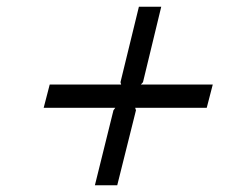

<svg xmlns="http://www.w3.org/2000/svg" viewBox="-20 -693 706 575"><path d="M617.2 -439.9 599.1 -370.1H384.8L387.2 -362.8L331.1 -138.2H264.2L319.8 -362.8L325.2 -370.1H110.8L128.9 -439.9H342.8L340.8 -446.8L396 -672.9H462.9L408.2 -446.8L401.9 -439.9Z"/></svg>

Font: Sinkin Sans 300 Light Italic
Style: Regular
Weight: 300
Italic angle: -112°
Designer: Keith Bates
Foundry: K-Type
Version: Sinkin Sans (version 1.0)  by Keith Bates   •   © 2014   www